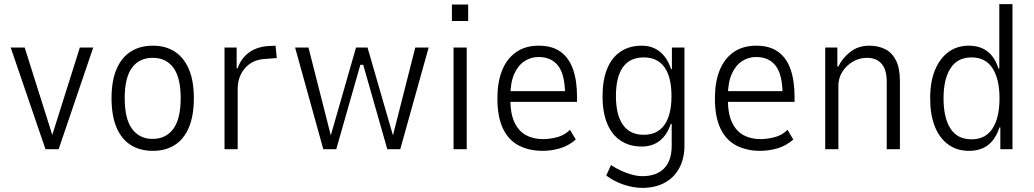

<svg xmlns="http://www.w3.org/2000/svg" viewBox="-20 -725 5027 933"><path d="M201 0 32 -494H100L236 -63H232L368 -494H433L265 0Z M723 8Q660 8 615 -20.5Q570 -49 546 -106Q522 -163 522 -248Q522 -332 546 -388.5Q570 -445 615 -474Q660 -503 722 -503Q785 -503 829.5 -474Q874 -445 898 -388.5Q922 -332 922 -248Q922 -163 898 -106Q874 -49 829.5 -20.5Q785 8 723 8ZM721 -50Q786 -50 822 -98.5Q858 -147 858 -248Q858 -348 822.5 -396Q787 -444 722 -444Q657 -444 621.5 -396Q586 -348 586 -248Q586 -147 622 -98.5Q658 -50 721 -50Z M1071 0V-494H1130V-393H1135Q1150 -439 1187 -467.5Q1224 -496 1279 -501L1319 -503L1325 -443L1261 -438Q1204 -433 1169.5 -392.5Q1135 -352 1135 -292V0Z M1551 0 1414 -494H1479L1587 -69H1588L1710 -494H1766L1889 -69H1890L1998 -494H2063L1925 0H1862L1745 -410H1731L1614 0Z M2176 -623V-703H2255V-623ZM2184 0V-494H2248V0Z M2617 8Q2551 8 2501 -18Q2451 -44 2424 -100.5Q2397 -157 2397 -247Q2397 -325 2419.5 -382Q2442 -439 2487 -471Q2532 -503 2598 -503Q2663 -503 2704 -473.5Q2745 -444 2764.5 -388.5Q2784 -333 2784 -255V-230H2444V-282H2745L2726 -260Q2726 -361 2693 -404.5Q2660 -448 2597 -448Q2560 -448 2529 -428Q2498 -408 2479 -366Q2460 -324 2460 -256V-243Q2460 -173 2480 -130.5Q2500 -88 2535.5 -68.5Q2571 -49 2619 -49Q2650 -49 2686 -58Q2722 -67 2750 -94L2778 -47Q2742 -16 2700.5 -4Q2659 8 2617 8Z M3101 188Q3057 188 3010 172Q2963 156 2926 128L2949 77Q2973 93 2999.5 105Q3026 117 3052.5 124Q3079 131 3101 131Q3170 131 3207 93.5Q3244 56 3244 -17V-122H3239Q3222 -70 3186.5 -41.5Q3151 -13 3098 -13Q3039 -13 2996 -41.5Q2953 -70 2930.5 -124.5Q2908 -179 2908 -258Q2908 -336 2930.5 -391Q2953 -446 2996 -474.5Q3039 -503 3098 -503Q3151 -503 3187 -473.5Q3223 -444 3241 -389H3245V-494H3306V-17Q3306 45 3281 91.5Q3256 138 3210 163Q3164 188 3101 188ZM3108 -70Q3175 -70 3209 -118.5Q3243 -167 3243 -258Q3243 -350 3209 -398Q3175 -446 3108 -446Q3041 -446 3007 -398.5Q2973 -351 2973 -258Q2973 -167 3007 -118.5Q3041 -70 3108 -70Z M3674 8Q3608 8 3558 -18Q3508 -44 3481 -100.5Q3454 -157 3454 -247Q3454 -325 3476.5 -382Q3499 -439 3544 -471Q3589 -503 3655 -503Q3720 -503 3761 -473.5Q3802 -444 3821.5 -388.5Q3841 -333 3841 -255V-230H3501V-282H3802L3783 -260Q3783 -361 3750 -404.5Q3717 -448 3654 -448Q3617 -448 3586 -428Q3555 -408 3536 -366Q3517 -324 3517 -256V-243Q3517 -173 3537 -130.5Q3557 -88 3592.5 -68.5Q3628 -49 3676 -49Q3707 -49 3743 -58Q3779 -67 3807 -94L3835 -47Q3799 -16 3757.5 -4Q3716 8 3674 8Z M3990 0V-494H4049V-402H4054Q4073 -442 4111.5 -472.5Q4150 -503 4204 -503Q4249 -503 4282.5 -485.5Q4316 -468 4334.5 -430.5Q4353 -393 4353 -331V0H4289V-327Q4289 -367 4278 -392.5Q4267 -418 4245.5 -431Q4224 -444 4193 -444Q4156 -444 4124.5 -425.5Q4093 -407 4073.5 -376.5Q4054 -346 4054 -308V0Z M4689 8Q4630 8 4587.5 -23Q4545 -54 4522.5 -111Q4500 -168 4500 -247Q4500 -327 4523 -383.5Q4546 -440 4588 -471.5Q4630 -503 4688 -503Q4742 -503 4778 -475.5Q4814 -448 4832 -392H4836V-705H4900V0H4841V-106H4837Q4817 -47 4780.5 -19.5Q4744 8 4689 8ZM4701 -48Q4769 -48 4803 -100.5Q4837 -153 4837 -247Q4837 -341 4803 -393.5Q4769 -446 4701 -446Q4633 -446 4599 -393.5Q4565 -341 4565 -247Q4565 -153 4598.5 -100.5Q4632 -48 4701 -48Z"/></svg>

Font: Nunito Sans 7pt Condensed Light
Style: Regular
Weight: 300
Width: 3
Designer: Vernon Adams
Foundry: Vernon Adams
Version: Version 3.101;gftools[0.9.27]